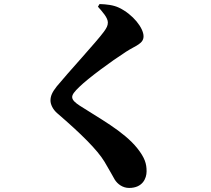

<svg xmlns="http://www.w3.org/2000/svg" viewBox="-20 -850 1040 947"><path d="M512 -739C512 -724 506 -712 492 -693C457 -645 315 -491 260 -424C237 -395 229 -376 229 -354C229 -336 240 -310 264 -290C379 -191 460 -111 495 -53C521 -9 533 13 546 36C560 58 585 77 617 77C683 77 703 30 703 -5C703 -42 695 -71 657 -119C590 -203 465 -269 373 -329C353 -342 336 -356 336 -371C336 -384 347 -398 372 -422C415 -464 526 -546 602 -595C650 -626 688 -634 688 -671C688 -712 636 -779 567 -812C540 -825 506 -829 471 -830L463 -817C485 -792 512 -763 512 -739Z"/></svg>

Font: Noto Serif KR Black
Style: Regular
Weight: 900
Version: Version 1.001;PS 1.001;hotconv 16.6.54;makeotf.lib2.5.65590